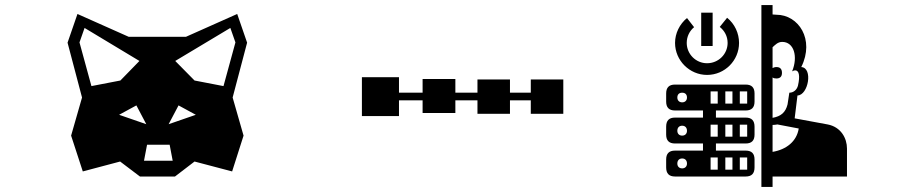

<svg xmlns="http://www.w3.org/2000/svg" viewBox="-20 -680 3640 756"><path d="M556 -191 449 -228 517 -265ZM660 -47H547L559 -110H648ZM683 -265 751 -228 644 -191ZM529 -440 454 -363 340 -341 293 -513 313 -570ZM746 -363 670 -440 887 -570 907 -513 860 -341ZM746 -44 894 -5 939 -146 896 -296 953 -512 914 -625 712 -535H487L285 -625L246 -512L303 -296L260 -146L306 -5L453 -44L531 15H669Z M1644 -369V-315H1551V-376H1405V-223H1551V-285H1644V-235H1773V-285H1860V-232H1988V-285H2070V-232H2198V-367H2070V-315H1988V-367H1860V-315H1773V-369Z M2647 -296C2647 -308 2654 -315 2666 -315C2678 -315 2685 -308 2685 -296C2685 -285 2678 -277 2666 -277C2654 -277 2647 -285 2647 -296ZM2647 -165C2647 -177 2654 -185 2666 -185C2678 -185 2685 -177 2685 -165C2685 -154 2678 -146 2666 -146C2654 -146 2647 -154 2647 -165ZM2647 -36C2647 -48 2654 -56 2666 -56C2678 -56 2685 -48 2685 -36C2685 -25 2678 -17 2666 -17C2654 -17 2647 -25 2647 -36ZM2806 -320V-272H2778V-320ZM2806 -189V-142H2778V-189ZM2806 -60V-12H2778V-60ZM2864 -320V-272H2836V-320ZM2864 -189V-142H2836V-189ZM2864 -60V-12H2836V-60ZM2922 -320V-272H2893V-320ZM2922 -189V-142H2893V-189ZM2922 -60V-12H2893V-60ZM3022 -188C3029 -188 3035 -189 3041 -190L3125 -174C3117 -123 3076 -91 3022 -82ZM3037 -371C3052 -371 3059 -379 3059 -393C3059 -408 3052 -416 3037 -416C3031 -416 3026 -414 3022 -412V-494C3033 -504 3043 -515 3060 -515C3106 -515 3123 -458 3099 -399C3104 -402 3108 -403 3111 -403C3126 -403 3131 -382 3122 -343C3118 -327 3105 -315 3088 -315L3081 -269C3073 -237 3055 -222 3022 -216V-375C3026 -372 3031 -371 3037 -371ZM2603 -280C2603 -257 2614 -245 2638 -245H2748V-217H2638C2614 -217 2603 -205 2603 -181V-150C2603 -127 2614 -115 2638 -115H2748V-87H2638C2614 -87 2603 -75 2603 -52V-21C2603 3 2614 15 2638 15H2916C2940 15 2951 3 2951 -21V-52C2951 -75 2940 -87 2916 -87H2799V-115H2916C2940 -115 2951 -127 2951 -150V-181C2951 -205 2940 -217 2916 -217H2799V-245H2916C2940 -245 2951 -257 2951 -280V-312C2951 -335 2940 -347 2916 -347H2638C2614 -347 2603 -335 2603 -312ZM2685 -609C2656 -585 2638 -549 2638 -511C2638 -442 2695 -385 2764 -385C2834 -385 2890 -442 2890 -511C2890 -549 2873 -586 2843 -610L2814 -574C2833 -559 2845 -537 2845 -511C2845 -467 2809 -431 2764 -431C2720 -431 2684 -467 2684 -511C2684 -536 2695 -558 2713 -573ZM3109 -214 3120 -304C3163 -305 3182 -413 3135 -416C3189 -525 3124 -622 3037 -622L3022 -623V-660H2978V56H3022V15H3315V-95C3315 -136 3291 -180 3239 -190ZM2741 -499H2786V-630H2741Z"/></svg>

Font: CryptoKit 1.4
Style: Regular
Weight: 400
Monospace: yes
Designer: Oceane Juvin
Foundry: http://www.head-geneve.ch
Version: Version 1.000